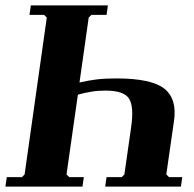

<svg xmlns="http://www.w3.org/2000/svg" viewBox="-23 -690 718 710"><path d="M602 -35H651L646 0H366L371 -35H427L437 -45L462 -220Q473 -296 454 -325.5Q435 -355 367 -355Q339 -355 315 -351Q291 -347 265 -340L223 -45L233 -35H287L282 0H-3L2 -35H58L68 -45L150 -625L140 -635H86L91 -670H376L371 -635H315L305 -625L271 -385Q307 -393 336 -396.5Q365 -400 407 -400Q538 -400 585.5 -361.5Q633 -323 620 -240L592 -45Z"/></svg>

Font: Brygada 1918
Style: Italic
Weight: 400
Italic angle: -8°
Designer: Mateusz Machalski | Borys Kosmynka | Przemek Hoffer
Foundry: NIEPODLEGLA 2018
Version: Version 3.006